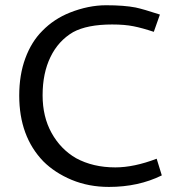

<svg xmlns="http://www.w3.org/2000/svg" viewBox="-20 -718 688 749"><path d="M508.8 -688.8Q463.8 -697.5 393.8 -697.5Q325 -697.5 252.5 -668.8Q190 -643.8 145 -597.5Q102.5 -555 78.8 -490.6Q55 -426.2 55 -345Q55 -186.2 148.8 -88.8Q193.8 -43.8 260 -16.2Q326.2 11.2 405 11.2Q520 11.2 611.2 -33.8L591.2 -98.8Q502.5 -65 430 -65Q342.5 -65 276.2 -101.2Q216.2 -136.2 181.2 -199.4Q146.2 -262.5 146.2 -346.2Q146.2 -432.5 176.9 -495.6Q207.5 -558.8 265 -592.5Q320 -622.5 417.5 -622.5Q466.2 -622.5 500.6 -615.6Q535 -608.8 580 -593.8L603.8 -661.2Q538.8 -682.5 508.8 -688.8Z"/></svg>

Font: Cambay
Style: Regular
Weight: 400
Designer: Pooja Saxena
Foundry: Pooja Saxena
Version: Version 1.181;PS 001.181;hotconv 1.0.70;makeotf.lib2.5.58329